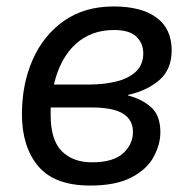

<svg xmlns="http://www.w3.org/2000/svg" viewBox="-20 -565 581 595"><path d="M259 10Q149 10 98.5 -50Q48 -110 48 -211Q48 -305 81.5 -380.5Q115 -456 178.5 -500.5Q242 -545 332 -545Q418 -545 465 -510.5Q512 -476 512 -409Q512 -350 474 -317Q436 -284 377 -271V-269Q420 -258 448.5 -232.5Q477 -207 477 -155Q477 -118 456.5 -79.5Q436 -41 388 -15.5Q340 10 259 10ZM147 -303H256Q300 -303 338.5 -312Q377 -321 400.5 -342.5Q424 -364 424 -400Q424 -430 403 -451Q382 -472 333 -472Q262 -472 214 -428Q166 -384 147 -303ZM265 -62Q331 -62 361.5 -90Q392 -118 392 -156Q392 -194 361 -213Q330 -232 263 -232H137V-208Q137 -131 171.5 -96.5Q206 -62 265 -62Z"/></svg>

Font: BC Sans
Style: Italic
Weight: 400
Italic angle: -12°
Designer: Monotype Design Team
Designer: Province of B.C.
Foundry: Monotype Imaging Inc.
Version: Version 2.000;GOOG;noto-source:20170915:90ef993387c0